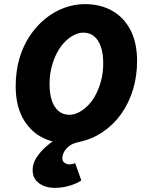

<svg xmlns="http://www.w3.org/2000/svg" viewBox="-20 -682 710 930"><path d="M246 228Q200 228 169 205.5Q138 183 138 142Q138 109 157.5 80Q177 51 201.5 29.5Q226 8 242 -2L308 12Q233 12 176.5 -20.5Q120 -53 88 -114.5Q56 -176 56 -264Q56 -337 74 -398.5Q92 -460 124.5 -508.5Q157 -557 199.5 -591.5Q242 -626 291 -644Q340 -662 392 -662Q467 -662 524 -629.5Q581 -597 612.5 -535.5Q644 -474 644 -386Q644 -314 624.5 -249Q605 -184 568 -131.5Q531 -79 479 -43.5Q427 -8 362 6Q332 12 314.5 26Q297 40 289.5 55.5Q282 71 282 84Q282 99 292.5 106.5Q303 114 316 114Q332 114 344 108L374 192Q350 208 315.5 218Q281 228 246 228ZM316 -126Q338 -126 361 -137.5Q384 -149 405.5 -170.5Q427 -192 443.5 -223Q460 -254 470 -292.5Q480 -331 480 -376Q480 -423 468.5 -456Q457 -489 435.5 -506.5Q414 -524 384 -524Q362 -524 339 -512.5Q316 -501 294.5 -479.5Q273 -458 256.5 -427Q240 -396 230 -357.5Q220 -319 220 -274Q220 -227 231.5 -194Q243 -161 264.5 -143.5Q286 -126 316 -126Z"/></svg>

Font: Source Sans 3 ExtraLight Black
Style: Italic
Weight: 900
Italic angle: -11°
Version: Version 3.052;hotconv 1.1.0;makeotfexe 2.6.0